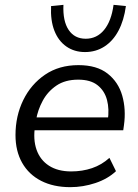

<svg xmlns="http://www.w3.org/2000/svg" viewBox="-20 -764 572 793"><path d="M270 9Q201 9 150 -17Q99 -43 71.5 -91.5Q44 -140 44 -206Q44 -285 76 -350.5Q108 -416 166 -455.5Q224 -495 304 -495Q380 -495 424.5 -460Q469 -425 485 -368.5Q501 -312 492 -247L489 -226H107L115 -279H443L425 -266Q432 -313 422 -351Q412 -389 383 -412Q354 -435 303 -435Q249 -435 213 -410.5Q177 -386 156.5 -348Q136 -310 129 -269L125 -245Q116 -188 131 -145.5Q146 -103 182.5 -79.5Q219 -56 274 -56Q320 -56 360 -69.5Q400 -83 432 -112L459 -57Q425 -25 374 -8Q323 9 270 9ZM331 -549Q287 -549 254 -572Q221 -595 204.5 -637.5Q188 -680 191 -739L242 -744Q239 -677 263.5 -640.5Q288 -604 334 -604Q380 -604 410 -640.5Q440 -677 449 -744L500 -739Q492 -680 469.5 -637.5Q447 -595 411.5 -572Q376 -549 331 -549Z"/></svg>

Font: Nunito Sans 12pt
Style: Italic
Weight: 400
Italic angle: -9°
Designer: Vernon Adams
Foundry: Vernon Adams
Version: Version 3.101;gftools[0.9.27]